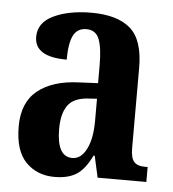

<svg xmlns="http://www.w3.org/2000/svg" viewBox="-45 -588 576 640"><g transform="rotate(5 243.0 -268.0)"><path d="M160 10Q102 10 64.5 -28Q27 -66 27 -148Q27 -228 77 -268Q127 -308 215 -311L278 -314V-374Q278 -433 266.5 -461.5Q255 -490 224 -490Q193 -490 180 -463.5Q167 -437 167 -383Q59 -383 59 -450Q59 -498 110 -522Q161 -546 236 -546Q323 -546 366.5 -508Q410 -470 410 -377V-108Q410 -75 421.5 -62.5Q433 -50 456 -50H467V0H304L288 -72H284Q262 -26 234 -8Q206 10 160 10ZM214 -58Q243 -58 261 -93Q279 -128 279 -188V-262L249 -260Q201 -257 181.5 -229.5Q162 -202 162 -151Q162 -58 214 -58Z"/></g></svg>

Font: Noto Serif ExtraCondensed
Style: Bold
Weight: 700
Width: 2
Designer: Monotype Design Team
Foundry: Monotype Imaging Inc.
Version: Version 2.014; ttfautohint (v1.8.4.7-5d5b)